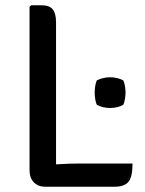

<svg xmlns="http://www.w3.org/2000/svg" viewBox="-20 -707 550 728"><path d="M192.5 1H150.5Q125 1 108.5 -15.5Q92 -32 92 -62.5V-681L98 -687H137Q168 -687 180.2 -671.2Q192.5 -655.5 192.5 -622.5ZM482.5 -87Q482.5 -35.5 466.8 -17.2Q451 1 415 1H150.5L99 -73.5Q143 -80.5 192.2 -83.8Q241.5 -87 281 -87ZM339 -356Q339 -367.5 341 -380.5Q343 -393.5 347 -402Q355.5 -407 369.2 -410.5Q383 -414 397.5 -414Q411.5 -414 425.5 -410.5Q439.5 -407 447.5 -402Q451.5 -393.5 453.8 -380.5Q456 -367.5 456 -356Q456 -345 453.8 -331.5Q451.5 -318 447.5 -310Q439.5 -304.5 425.5 -301Q411.5 -297.5 397.5 -297.5Q383 -297.5 369.2 -301Q355.5 -304.5 347 -310Q343 -318 341 -331.5Q339 -345 339 -356Z"/></svg>

Font: Signika Negative
Style: Regular
Weight: 400
Designer: Anna Giedry
Foundry: Anna Giedry
Version: Version 2.001